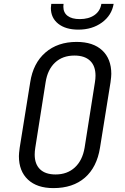

<svg xmlns="http://www.w3.org/2000/svg" viewBox="-20 -955 640 985"><path d="M77 -154Q77 -167 81 -197L135 -533Q150 -631 213 -685.5Q276 -740 373 -740Q458 -740 504.5 -696.5Q551 -653 551 -576Q551 -563 547 -533L493 -197Q477 -97 415.5 -43.5Q354 10 254 10Q170 10 123.5 -33.5Q77 -77 77 -154ZM414 -197 467 -533Q470 -551 470 -567Q470 -617 442 -643.5Q414 -670 362 -670Q301 -670 262.5 -634Q224 -598 214 -533L161 -197Q158 -178 158 -162Q158 -113 185.5 -86.5Q213 -60 265 -60Q325 -60 364 -96Q403 -132 414 -197ZM241 -914Q241 -921 243 -935H306Q305 -930 305 -921Q305 -890 327 -873.5Q349 -857 389 -857Q435 -857 464.5 -877.5Q494 -898 500 -935H563Q553 -876 503 -839.5Q453 -803 382 -803Q317 -803 279 -833Q241 -863 241 -914Z"/></svg>

Font: JetBrains Mono Semi Light
Style: Italic
Weight: 350
Italic angle: -9°
Monospace: yes
Designer: Philipp Nurullin, Konstantin Bulenkov
Foundry: JetBrains
Version: 2.002